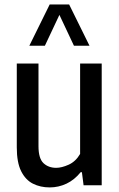

<svg xmlns="http://www.w3.org/2000/svg" viewBox="-20 -828 534 858"><path d="M202 9.5Q160.5 9.5 127.2 -7.2Q94 -24 74.5 -63Q55 -102 55 -169.5V-544H152V-175Q152 -120 174.2 -99Q196.5 -78 231 -78Q255.5 -78 286.8 -92Q318 -106 338 -140V-544H434.5V0H353.5L346 -58.5H340.5Q312.5 -24 277 -7.2Q241.5 9.5 202 9.5ZM111 -623.5 202 -808H289L380 -623.5H310.5L245.5 -761.5L180.5 -623.5Z"/></svg>

Font: Encode Sans Cnd Md
Style: Regular
Weight: 500
Width: 3
Designer: Multiple Designers
Foundry: Impallari Type
Version: Version 3.002; ttfautohint (v1.8.3) -l 8 -r 50 -G 200 -x 14 